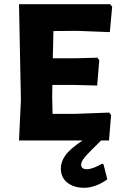

<svg xmlns="http://www.w3.org/2000/svg" viewBox="-20 -665 562 909"><path d="M379 224Q329 224 298.5 199.5Q268 175 268 133Q268 101 289.5 70.5Q311 40 371 0H70L79 -191L70 -645H502L511 -633L500 -513L343 -519L233 -518L230 -389H336L441 -392L450 -380L440 -260L325 -263H228L227 -207L229 -126H335L497 -132L506 -120L496 0H459Q401 56 382.5 78Q364 100 364 114Q364 136 391 136Q419 136 463 110L470 113L488 184Q432 224 379 224Z"/></svg>

Font: Alegreya Sans ExtraBold
Style: Regular
Weight: 800
Designer: Juan Pablo del Peral
Foundry: Huerta Tipografica
Version: Version 2.007